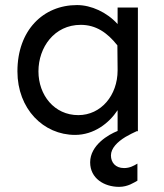

<svg xmlns="http://www.w3.org/2000/svg" viewBox="-20 -518 647 758"><path d="M284.2 -498C150.4 -498 48.8 -398.4 48.8 -236.3C48.8 -87.9 151.4 14.6 276.4 14.6C350.6 14.6 410.2 -31.2 444.3 -83V-1C409.2 12.7 335.9 54.7 335.9 123C335.9 186.5 391.6 219.7 450.2 219.7C485.4 219.7 509.8 202.1 522.5 195.3V127.9C507.8 136.7 492.2 145.5 469.7 145.5C435.5 145.5 418 123 418 95.7C418 67.4 443.4 42 475.6 22.5C491.2 13.7 505.9 5.9 519.5 0H524.4V-488.3H444.3V-422.9C402.3 -469.7 339.8 -498 284.2 -498ZM298.8 -419.9C358.4 -419.9 403.3 -389.6 443.4 -338.9L444.3 -245.1V-240.2C444.3 -141.6 378.9 -63.5 289.1 -63.5C194.3 -63.5 131.8 -142.6 131.8 -236.3C131.8 -331.1 194.3 -419.9 298.8 -419.9Z"/></svg>

Font: Sen-gleads
Style: Regular
Weight: 400
Designer: Kosal Sen, Philatype
Foundry: Philatype
Version: Version 1.004; ttfautohint (v1.8.3)